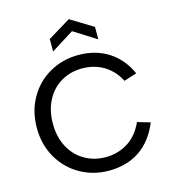

<svg xmlns="http://www.w3.org/2000/svg" viewBox="-133 -1033 1013 1145"><g transform="rotate(-15 373.5 -460.5)"><path d="M47 -350Q47 -453 93.5 -534.5Q140 -616 220.5 -661.5Q301 -707 398 -707Q504 -707 583 -656.5Q662 -606 704 -512L625 -487Q602 -532 567 -563Q532 -594 489.5 -609Q447 -624 400 -624Q328 -624 270 -590.5Q212 -557 179 -494.5Q146 -432 146 -350Q146 -268 179 -206Q212 -144 270 -110Q328 -76 400 -76Q475 -76 536 -113.5Q597 -151 633 -230L712 -207Q668 -100 588.5 -46.5Q509 7 398 7Q301 7 220.5 -39Q140 -85 93.5 -166.5Q47 -248 47 -350ZM259 -843 399 -928 538 -843V-766L399 -854L259 -766Z"/></g></svg>

Font: AF Albert Sans Medium
Style: Regular
Weight: 500
Designer: Andreas Rasmussen
Foundry: a.Foundry
Version: Version 1.300;Glyphs 3.2 (3231)